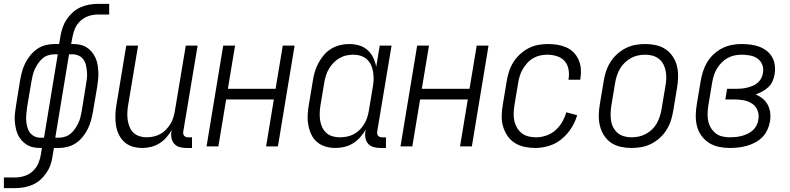

<svg xmlns="http://www.w3.org/2000/svg" viewBox="-55 -755 4075 990"><path d="M-35 215V160H24Q47 160 71 152.5Q95 145 114 127.5Q133 110 142.5 87.5Q152 65 156 41L161 8H153Q133 8 115 4Q97 0 82 -9.5Q67 -19 55 -33Q43 -47 36 -63.5Q29 -80 25.5 -98.5Q22 -117 21 -136Q20 -155 22.5 -174Q25 -193 28 -213L49 -343Q53 -365 59 -387Q65 -409 75.5 -430Q86 -451 101.5 -470Q117 -489 136.5 -502.5Q156 -516 179 -522Q202 -528 224 -528H250L257 -570Q261 -593 268.5 -614.5Q276 -636 289.5 -656Q303 -676 321 -692Q339 -708 360.5 -717.5Q382 -727 404.5 -731Q427 -735 449 -735H508V-680H449Q426 -680 402.5 -672.5Q379 -665 360 -647.5Q341 -630 331.5 -607.5Q322 -585 318 -561L312 -528H320Q340 -528 358.5 -524Q377 -520 392 -510.5Q407 -501 418.5 -487Q430 -473 437.5 -456.5Q445 -440 448 -421.5Q451 -403 452 -384Q453 -365 451 -346Q449 -327 446 -307L424 -177Q420 -155 414 -133Q408 -111 397.5 -90Q387 -69 372 -50Q357 -31 337 -17.5Q317 -4 294 2Q271 8 249 8H223L216 50Q213 73 205.5 94.5Q198 116 184.5 136Q171 156 153 172Q135 188 113 197.5Q91 207 68.5 211Q46 215 24 215ZM230 -45H249Q265 -45 281.5 -50.5Q298 -56 311 -67.5Q324 -79 333.5 -93.5Q343 -108 350 -123Q357 -138 360.5 -154Q364 -170 367 -186L388 -316Q391 -333 393 -350.5Q395 -368 393.5 -384.5Q392 -401 388.5 -417.5Q385 -434 376 -447Q367 -460 352 -467.5Q337 -475 320 -475H301ZM153 -45H172L243 -475H224Q208 -475 192 -469.5Q176 -464 163 -452.5Q150 -441 140.5 -426.5Q131 -412 124 -397Q117 -382 113.5 -366Q110 -350 107 -334L85 -204Q83 -187 81 -169.5Q79 -152 80 -135.5Q81 -119 85 -102.5Q89 -86 98 -73Q107 -60 121.5 -52.5Q136 -45 153 -45Z M679 8Q652 8 627.5 0.5Q603 -7 585 -24Q567 -41 556.5 -64Q546 -87 542.5 -112.5Q539 -138 540 -164.5Q541 -191 546 -218L596 -520H657L605 -209Q602 -189 601.5 -170Q601 -151 604 -133Q607 -115 614 -98.5Q621 -82 634 -70Q647 -58 664.5 -52.5Q682 -47 702 -47Q719 -47 737 -51Q755 -55 771.5 -64Q788 -73 801 -86.5Q814 -100 824 -116.5Q834 -133 839 -150Q844 -167 847 -185L903 -520H964L890 -77Q889 -71 890 -65Q891 -59 894.5 -55Q898 -51 903.5 -49Q909 -47 915 -47H935V8H906Q888 8 871.5 3.5Q855 -1 844 -13Q833 -25 829.5 -42Q826 -59 829 -77L831 -85Q819 -65 803 -46.5Q787 -28 766.5 -15.5Q746 -3 723.5 2.5Q701 8 679 8Z M1010 0 1096 -520H1157L1120 -297H1366L1403 -520H1464L1378 0H1317L1357 -242H1111L1071 0Z M1675 8Q1648 8 1623 0.5Q1598 -7 1579 -23.5Q1560 -40 1549.5 -63Q1539 -86 1534.5 -111.5Q1530 -137 1531.5 -164Q1533 -191 1538 -218L1558 -338Q1561 -361 1568 -384Q1575 -407 1586.5 -429Q1598 -451 1614.5 -470.5Q1631 -490 1652 -503Q1673 -516 1697 -522Q1721 -528 1744 -528Q1771 -528 1796 -521Q1821 -514 1839.5 -497.5Q1858 -481 1869 -458.5Q1880 -436 1885 -411L1903 -520H1964L1890 -77Q1889 -71 1890 -65Q1891 -59 1894.5 -55Q1898 -51 1903.5 -49Q1909 -47 1915 -47H1935V8H1906Q1888 8 1871.5 3.5Q1855 -1 1844 -13Q1833 -25 1829.5 -42Q1826 -59 1829 -77L1831 -87Q1818 -65 1801.5 -46.5Q1785 -28 1764.5 -15.5Q1744 -3 1720.5 2.5Q1697 8 1675 8ZM1698 -47Q1715 -47 1733.5 -50.5Q1752 -54 1769 -63Q1786 -72 1799.5 -85.5Q1813 -99 1823 -115.5Q1833 -132 1838.5 -149.5Q1844 -167 1847 -185L1867 -305Q1871 -325 1871.5 -344.5Q1872 -364 1869 -383Q1866 -402 1858.5 -419Q1851 -436 1837.5 -448.5Q1824 -461 1805.5 -467Q1787 -473 1767 -473Q1749 -473 1730.5 -469Q1712 -465 1695 -455Q1678 -445 1664.5 -431Q1651 -417 1641 -400Q1631 -383 1625.5 -365Q1620 -347 1617 -329L1597 -209Q1594 -189 1593.5 -170Q1593 -151 1596 -132.5Q1599 -114 1607 -97.5Q1615 -81 1628.5 -69Q1642 -57 1660 -52Q1678 -47 1698 -47Z M2010 0 2096 -520H2157L2120 -297H2366L2403 -520H2464L2378 0H2317L2357 -242H2111L2071 0Z M2705 8Q2676 8 2648.5 2Q2621 -4 2598.5 -18.5Q2576 -33 2561 -55.5Q2546 -78 2538.5 -104.5Q2531 -131 2532 -160Q2533 -189 2538 -218L2558 -338Q2562 -363 2570 -387.5Q2578 -412 2592.5 -435Q2607 -458 2627.5 -476.5Q2648 -495 2671.5 -507Q2695 -519 2720.5 -523.5Q2746 -528 2771 -528Q2796 -528 2820 -524Q2844 -520 2865.5 -510.5Q2887 -501 2903 -484.5Q2919 -468 2928.5 -446.5Q2938 -425 2940 -401Q2942 -377 2938 -352L2937 -344H2876L2877 -350Q2881 -375 2876 -399.5Q2871 -424 2855.5 -441Q2840 -458 2816 -465.5Q2792 -473 2767 -473Q2748 -473 2730 -469Q2712 -465 2694.5 -455Q2677 -445 2664 -430.5Q2651 -416 2641 -399.5Q2631 -383 2625.5 -365Q2620 -347 2617 -329L2597 -209Q2594 -188 2593.5 -168Q2593 -148 2597.5 -129.5Q2602 -111 2612 -94.5Q2622 -78 2637 -67Q2652 -56 2670.5 -51.5Q2689 -47 2710 -47Q2735 -47 2761.5 -56Q2788 -65 2809 -83.5Q2830 -102 2844 -126.5Q2858 -151 2865 -176L2921 -161Q2911 -126 2890.5 -94Q2870 -62 2841 -38Q2812 -14 2776 -3Q2740 8 2705 8Z M3201 8Q3173 8 3145.5 2Q3118 -4 3096 -19Q3074 -34 3059.5 -56.5Q3045 -79 3038.5 -105.5Q3032 -132 3032.5 -160.5Q3033 -189 3038 -218L3058 -338Q3062 -363 3070 -387.5Q3078 -412 3092.5 -435Q3107 -458 3127.5 -476.5Q3148 -495 3172 -507Q3196 -519 3221.5 -523.5Q3247 -528 3272 -528Q3300 -528 3327.5 -522Q3355 -516 3377 -501Q3399 -486 3414 -463.5Q3429 -441 3435.5 -414.5Q3442 -388 3441.5 -359.5Q3441 -331 3436 -302L3416 -182Q3412 -157 3404 -132.5Q3396 -108 3381.5 -85Q3367 -62 3346.5 -43.5Q3326 -25 3302 -13Q3278 -1 3252 3.5Q3226 8 3201 8ZM3201 -47Q3220 -47 3239 -51Q3258 -55 3275.5 -64.5Q3293 -74 3307.5 -88Q3322 -102 3331.5 -119Q3341 -136 3347 -154.5Q3353 -173 3356 -191L3376 -311Q3380 -331 3380.5 -350.5Q3381 -370 3377.5 -388.5Q3374 -407 3365.5 -423.5Q3357 -440 3342.5 -451.5Q3328 -463 3309.5 -468Q3291 -473 3272 -473Q3253 -473 3234.5 -469Q3216 -465 3198.5 -455.5Q3181 -446 3166.5 -432Q3152 -418 3142 -401Q3132 -384 3126 -365.5Q3120 -347 3117 -329L3097 -209Q3094 -189 3093.5 -169.5Q3093 -150 3096 -131.5Q3099 -113 3108 -96.5Q3117 -80 3131 -68.5Q3145 -57 3163.5 -52Q3182 -47 3201 -47Z M3708 8Q3679 8 3651 2Q3623 -4 3600.5 -18.5Q3578 -33 3562 -55Q3546 -77 3539 -104Q3532 -131 3532.5 -160Q3533 -189 3538 -218L3558 -338Q3562 -362 3570 -387Q3578 -412 3591.5 -434.5Q3605 -457 3625 -475.5Q3645 -494 3668.5 -506Q3692 -518 3717.5 -523Q3743 -528 3768 -528Q3792 -528 3815 -525Q3838 -522 3859 -514.5Q3880 -507 3897.5 -493.5Q3915 -480 3926 -461Q3937 -442 3940 -418.5Q3943 -395 3939 -372Q3936 -354 3928.5 -336.5Q3921 -319 3906.5 -305.5Q3892 -292 3875 -283Q3858 -274 3841 -268Q3861 -260 3877.5 -246.5Q3894 -233 3904 -214Q3914 -195 3916.5 -172.5Q3919 -150 3915 -128Q3911 -106 3901.5 -85Q3892 -64 3875.5 -47.5Q3859 -31 3838 -20Q3817 -9 3795.5 -3Q3774 3 3752 5.5Q3730 8 3708 8ZM3708 -47Q3723 -47 3738.5 -48.5Q3754 -50 3769 -54Q3784 -58 3799 -65Q3814 -72 3826 -82.5Q3838 -93 3845.5 -107.5Q3853 -122 3855 -137Q3860 -162 3851.5 -184.5Q3843 -207 3824 -220Q3805 -233 3782 -237.5Q3759 -242 3734 -242H3685L3694 -297H3743Q3757 -297 3771 -298.5Q3785 -300 3799 -303.5Q3813 -307 3827 -313Q3841 -319 3852 -328.5Q3863 -338 3870 -351.5Q3877 -365 3879 -379Q3883 -401 3875.5 -421Q3868 -441 3851 -453Q3834 -465 3812 -469Q3790 -473 3768 -473Q3750 -473 3731.5 -469Q3713 -465 3696 -455.5Q3679 -446 3665 -431.5Q3651 -417 3641 -400Q3631 -383 3625.5 -365Q3620 -347 3617 -329L3597 -209Q3594 -189 3593.5 -169Q3593 -149 3597 -130Q3601 -111 3611 -95Q3621 -79 3635.5 -67.5Q3650 -56 3669 -51.5Q3688 -47 3708 -47Z"/></svg>

Font: Iosevka Term Curly Light
Style: Italic
Weight: 300
Italic angle: -9°
Designer: Belleve Invis
Foundry: Belleve Invis
Version: Version 32.3.0